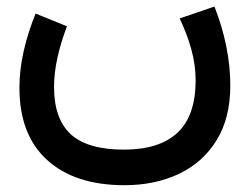

<svg xmlns="http://www.w3.org/2000/svg" viewBox="-20 -334 747 574"><path d="M517.1 -278.8 621.1 -314.5Q668.5 -193.4 668.5 -78.1Q668.5 19 627.4 85.4Q586.4 151.9 514.9 185.8Q443.4 219.7 352.1 219.7Q204.1 219.7 121.1 144.5Q38.1 69.3 38.1 -71.3Q38.1 -126 51 -182.1Q64 -238.3 86.4 -293.5L180.2 -255.4Q162.6 -209.5 152.1 -163.1Q141.6 -116.7 141.6 -73.7Q141.6 21.5 191.7 67.4Q241.7 113.3 350.6 113.3Q456.1 113.3 510.3 63Q564.5 12.7 564.9 -92.8Q564.9 -139.2 552 -186.3Q539.1 -233.4 517.1 -278.8Z"/></svg>

Font: Vazir Medium FD-WOL-UI
Style: Medium-FD-WOL-UI
Weight: 500
Designer: Saber Rastikerdar
Foundry: Saber Rastikerdar
Version: Version 30.0.0